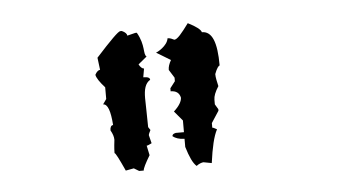

<svg xmlns="http://www.w3.org/2000/svg" viewBox="-33 -760 687 376"><g transform="rotate(-5 311.0 -572.0)"><path d="M347 -712C363 -704 372 -697 373 -692C393 -692 402 -670 402 -624C400 -624 396 -619 392 -608C392 -601 394 -593 396 -584C389 -573 386 -565 386 -558V-549L392 -539V-536L377 -513V-504C379 -504 382 -502 386 -500C379 -487 374 -465 370 -435L354 -438C351 -438 345 -436 340 -432C333 -438 327 -451 321 -471V-487C311 -487 303 -490 298 -494C298 -498 301 -499 305 -500H321V-523L305 -542C316 -552 321 -561 321 -568C319 -577 313 -582 302 -582V-588L312 -601V-608L302 -624C302 -630 304 -636 308 -643L280 -660C282 -660 303 -671 305 -686C310 -686 314 -684 318 -682C324 -682 333 -693 347 -712ZM217 -708C224 -705 227 -701 227 -698L243 -702H246C261 -676 254 -659 261 -654L244 -640C247 -634 251 -631 254 -631L251 -614C260 -614 264 -612 264 -608C254 -602 251 -590 251 -573C251 -558 252 -539 252 -516L256 -510C254 -506 252 -502 252 -500L256 -484C252 -482 248 -480 246 -480L250 -461C241 -446 236 -436 236 -432H227L217 -438L201 -435C190 -459 184 -471 182 -471C182 -473 182 -481 184 -497C184 -503 182 -509 178 -516C178 -522 180 -526 184 -526C182 -554 177 -568 168 -568L175 -578V-601C165 -612 159 -621 158 -627C161 -633 165 -636 168 -636L165 -660C194 -692 210 -708 214 -708Z"/></g></svg>

Font: GNUTypewriter
Style: Standard
Weight: 400
Version: Version 001.000